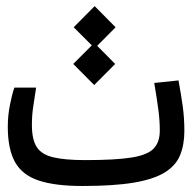

<svg xmlns="http://www.w3.org/2000/svg" viewBox="-20 -604 626 626"><path d="M248.5 2.4Q159.7 2.4 106.2 -15.4Q52.7 -33.2 29.1 -75.4Q5.4 -117.7 5.4 -190.9Q5.4 -227.1 12.5 -262.5Q19.5 -297.9 26.9 -318.4H97.7Q91.8 -280.3 87.9 -253.4Q84 -226.6 84 -196.3Q84 -149.9 99.4 -125.2Q114.7 -100.6 152.8 -91.3Q190.9 -82 258.3 -82Q356 -82 408.4 -90.3Q460.9 -98.6 481 -119.6Q501 -140.6 501 -178.2Q501 -210.9 496.3 -246.3Q491.7 -281.7 482.9 -333.5L562 -341.8Q570.8 -293.9 575.9 -256.6Q581.1 -219.2 581.1 -177.2Q581.1 -131.8 567.1 -97.9Q553.2 -64 517.1 -41.7Q481 -19.5 416 -8.5Q351.1 2.4 248.5 2.4ZM287.1 -326.7 218.8 -395.5 279.3 -456.1 220.2 -515.1 288.6 -584 356.9 -515.1 296.9 -454.6 355.5 -395.5Z"/></svg>

Font: Cascadia Mono NF SemiLight
Style: Regular
Weight: 350
Monospace: yes
Designer: Aaron Bell
Foundry: Saja Typeworks
Version: Version 2404.023; ttfautohint (v1.8.4)